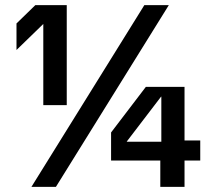

<svg xmlns="http://www.w3.org/2000/svg" viewBox="-20 -725 849 745"><path d="M148 -317V-632L44 -531V-634L117 -705H239V-317ZM102 0 540 -705H635L197 0ZM602 0V-132L606 -154V-350H605L472 -176V-175H634L662 -180H757V-102H411V-211L546 -388H696V0Z"/></svg>

Font: TikTok Sans 24pt SemiBold
Style: Regular
Weight: 600
Version: Version 4.000